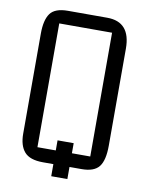

<svg xmlns="http://www.w3.org/2000/svg" viewBox="-89 -814 721 938"><g transform="rotate(10 271.0 -345.0)"><path d="M171 -750H366Q482 -750 482 -617V-136Q482 -63 457.5 -31.5Q433 0 371 0H311V60H231V0H179Q114 0 87 -31Q60 -62 60 -121V-617Q60 -685 83.5 -717.5Q107 -750 171 -750ZM231 -68V-118H311V-68H402V-682H140V-68Z"/></g></svg>

Font: Kelly Slab
Style: Regular
Weight: 400
Designer: Denis Masharov
Foundry: Denis Masharov
Version: Version 1.001